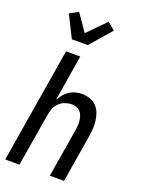

<svg xmlns="http://www.w3.org/2000/svg" viewBox="-180 -1071 860 1153"><g transform="rotate(20 250.0 -495.0)"><path d="M6 0 127 -735H218L170 -441Q180 -459 194 -476Q208 -493 226 -505Q244 -517 265 -522.5Q286 -528 306 -528Q332 -528 356.5 -519.5Q381 -511 398 -493.5Q415 -476 424 -452.5Q433 -429 436 -404Q439 -379 437.5 -352.5Q436 -326 431 -299L382 0H291L343 -313Q345 -328 346 -343.5Q347 -359 345 -374Q343 -389 338 -403Q333 -417 323 -427.5Q313 -438 298.5 -443Q284 -448 269 -448Q248 -448 226.5 -440.5Q205 -433 189 -417Q173 -401 164.5 -380Q156 -359 153 -338L97 0ZM135 -815 65 -955 120 -985 195 -876 307 -990 354 -950 237 -815Z"/></g></svg>

Font: Iosevka Medium
Style: Italic
Weight: 500
Italic angle: -9°
Monospace: yes
Designer: Belleve Invis
Foundry: Belleve Invis
Version: Version 32.5.0; ttfautohint (v1.8.4)